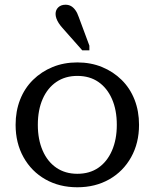

<svg xmlns="http://www.w3.org/2000/svg" viewBox="-20 -782 654 812"><path d="M568 -254Q568 -177 534.5 -117Q501 -57 442 -23.5Q383 10 307 10Q231 10 172 -23.5Q113 -57 79.5 -117Q46 -177 46 -254Q46 -312 65 -360.5Q84 -409 119.5 -444Q155 -479 202.5 -498.5Q250 -518 307 -518Q364 -518 411.5 -498.5Q459 -479 494.5 -444Q530 -409 549 -360.5Q568 -312 568 -254ZM140 -254Q140 -192 160.5 -145Q181 -98 218.5 -72.5Q256 -47 307 -47Q359 -47 396 -72.5Q433 -98 453.5 -145Q474 -192 474 -254Q474 -317 453.5 -363.5Q433 -410 396 -435.5Q359 -461 307 -461Q256 -461 218.5 -435.5Q181 -410 160.5 -363.5Q140 -317 140 -254ZM313 -710 358 -589V-569H328L244 -664Q235 -674 228.5 -684Q222 -694 218.5 -704Q215 -714 215 -723Q215 -740 226.5 -751Q238 -762 257 -762Q270 -762 280 -756.5Q290 -751 298.5 -739.5Q307 -728 313 -710Z"/></svg>

Font: Roboto Serif 20pt
Style: Regular
Weight: 400
Designer: Greg Gazdowicz
Foundry: Commercial Type
Version: Version 1.008